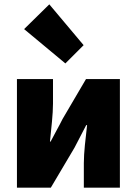

<svg xmlns="http://www.w3.org/2000/svg" viewBox="-20 -864 630 884"><path d="M58 0H214L323 -184C337 -212 362 -258 377 -288H381C374 -227 366 -162 366 -113V0H532V-500H376L268 -316C254 -287 228 -242 213 -212H210C216 -272 224 -338 224 -387V-500H58ZM281 -572 365 -656 207 -844 91 -730Z"/></svg>

Font: Giro Sans Black
Style: Regular
Weight: 900
Designer: Paul D. Hunt
Foundry: Adobe Systems Incorporated
Version: Version 1.000;PS 1.0;hotconv 1.0.88;makeotf.lib2.5.647800